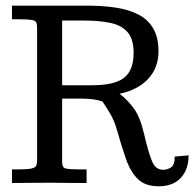

<svg xmlns="http://www.w3.org/2000/svg" viewBox="-20 -650 690 682"><path d="M543.5 11.7Q496.1 11.7 470 -13.7Q443.8 -39.1 428 -84Q412.1 -128.9 395.5 -188Q386.7 -219.7 372.1 -244.9Q357.4 -270 343.8 -289.6Q329.1 -294.9 309.3 -297.4Q289.6 -299.8 265.1 -299.8H200.7V-73.7Q200.7 -54.7 213.6 -51.5Q226.6 -48.3 262.2 -48.3H287.6V0Q258.3 0 230 -0.2Q201.7 -0.5 161.1 -1Q118.2 -1 86.2 -0.5Q54.2 0 22.5 0V-48.3H46.9Q79.6 -48.3 93 -51.8Q106.4 -55.2 109.1 -62.3Q111.8 -69.3 111.8 -79.6V-550.3Q111.8 -564 108.6 -570.6Q105.5 -577.1 92 -579.3Q78.6 -581.5 47.9 -581.5Q42 -581.5 35.6 -581.5Q29.3 -581.5 22.5 -581.5V-629.9H291.5Q345.2 -629.9 390.9 -623Q436.5 -616.2 470.7 -598.9Q504.9 -581.5 523.9 -549.6Q543 -517.6 543 -467.8Q543 -409.7 506.8 -370.4Q470.7 -331.1 404.8 -316.9Q433.6 -294.9 456.1 -263.9Q478.5 -232.9 492.7 -170.4Q507.8 -106 520.3 -76.4Q532.7 -46.9 559.6 -46.9Q574.2 -46.9 587.4 -55.4Q600.6 -64 600.6 -93.8L649.9 -98.1Q649.9 -47.9 622.1 -18.1Q594.2 11.7 543.5 11.7ZM200.7 -347.2H307.1Q386.2 -347.2 420.4 -373.5Q454.6 -399.9 454.6 -462.4Q454.6 -510.3 433.8 -534.9Q413.1 -559.6 373.5 -568.4Q334 -577.1 276.4 -577.1H200.7Z"/></svg>

Font: Kameron
Style: Regular
Weight: 400
Designer: Vernon Adams
Foundry: Vernon Adams
Version: Version 1.100